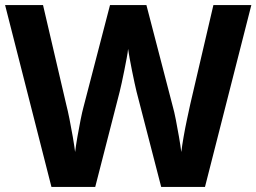

<svg xmlns="http://www.w3.org/2000/svg" viewBox="-20 -734 1007 754"><path d="M967 -714 785 0H613L516 -375Q513 -386 508.5 -408Q504 -430 498.5 -456Q493 -482 489 -505.5Q485 -529 483 -542Q482 -529 477.5 -505.5Q473 -482 468 -456.5Q463 -431 458 -408.5Q453 -386 450 -374L354 0H182L0 -714H149L240 -324Q246 -301 253 -266Q260 -231 266 -196Q272 -161 275 -137Q278 -162 284 -196.5Q290 -231 296.5 -263.5Q303 -296 308 -314L412 -714H555L659 -314Q664 -297 670.5 -264Q677 -231 683 -196Q689 -161 692 -137Q695 -162 701 -196.5Q707 -231 714.5 -266Q722 -301 727 -324L818 -714Z"/></svg>

Font: Noto Sans Hanifi Rohingya
Style: Bold
Weight: 700
Designer: Monotype Design Team and DaltonMaag
Foundry: Google LLC
Version: Version 2.102; ttfautohint (v1.8.4.7-5d5b)